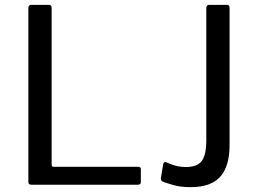

<svg xmlns="http://www.w3.org/2000/svg" viewBox="-20 -762 1060 792"><path d="M97 -728Q97 -742 109 -742H181Q193 -742 193 -729V-84Q193 -78 195 -76Q197 -74 203 -74H549Q555 -74 558 -72Q561 -70 561 -64V-11Q561 0 549 0H111Q103 0 100 -3Q97 -6 97 -14ZM927 -163Q927 -76 888.5 -33Q850 10 767 10Q722 10 690.5 0Q659 -10 655 -11Q641 -16 644 -30L653 -84Q655 -96 665 -93Q670 -91 683 -85.5Q696 -80 712 -76.5Q728 -73 747 -73Q793 -73 812 -97.5Q831 -122 831 -185V-729Q831 -742 843 -742H916Q927 -742 927 -729Z"/></svg>

Font: Libre Franklin
Style: Regular
Weight: 400
Designer: Pablo Impallari, Rodrigo Fuenzalida
Foundry: Impallari Type
Version: Version 1.001; ttfautohint (v1.4.1)